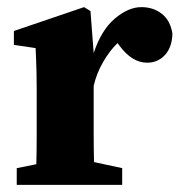

<svg xmlns="http://www.w3.org/2000/svg" viewBox="-20 -519 505 539"><path d="M27 0V-47L82 -58Q83 -95 83 -137Q83 -179 83 -210V-269Q83 -297 82.5 -315Q82 -333 81.5 -348.5Q81 -364 80 -384L19 -393V-432L216 -499L234 -488L243 -370Q264 -434 302 -466.5Q340 -499 377 -499Q410 -499 434 -480.5Q458 -462 464 -425Q463 -386 443 -364.5Q423 -343 393 -343Q351 -343 316 -390L310 -398Q288 -377 269.5 -345Q251 -313 243 -278V-210Q243 -179 243 -139Q243 -99 244 -64L323 -47V0Z"/></svg>

Font: Source Serif Pro
Style: Bold
Weight: 700
Designer: Frank Grießhammer
Foundry: Adobe Systems Incorporated
Version: Version 3.001;hotconv 1.0.111;makeotfexe 2.5.65597